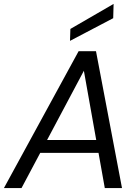

<svg xmlns="http://www.w3.org/2000/svg" viewBox="-34 -962 718 982"><path d="M-14 0 368 -700H457L590 0H502L395 -600L76 0ZM117 -180 151 -246H504L515 -180ZM324 -753 326 -814 547 -942 545 -869Z"/></svg>

Font: DM Sans 18pt
Style: Italic
Weight: 400
Italic angle: -10°
Designer: Colophon Foundry, Jonny Pinhorn
Foundry: Colophon Foundry
Version: Version 4.004;gftools[0.9.30]